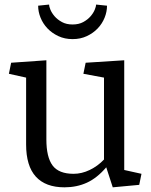

<svg xmlns="http://www.w3.org/2000/svg" viewBox="-20 -802 656 833"><path d="M181.2 -196.8Q181.2 -120.6 208 -84.2Q234.9 -47.9 299.3 -47.9Q334.5 -47.9 369.1 -64.5Q403.8 -81.1 431.2 -109.9V-465.3L341.8 -481.9L351.6 -529.8L519 -540.5V-64.5L593.8 -47.9L584 0L469.2 10.7L440.9 -76.2Q401.4 -29.8 357.2 -9.5Q313 10.7 259.8 10.7Q177.7 10.7 135.5 -35.6Q93.3 -82 93.3 -175.3V-465.3L18.6 -481.9L28.3 -529.8L181.2 -540.5ZM444.3 -777.3Q444.3 -751 433.8 -725.1Q423.3 -699.2 403.8 -678.7Q384.3 -658.2 356.7 -645.3Q329.1 -632.3 294.9 -632.3Q260.7 -632.3 233.2 -645.3Q205.6 -658.2 186 -678.7Q166.5 -699.2 156 -725.1Q145.5 -751 145.5 -777.3L192.9 -782.2Q192.9 -774.4 198.7 -760Q204.6 -745.6 217 -731.2Q229.5 -716.8 248.8 -706.3Q268.1 -695.8 294.9 -695.8Q321.8 -695.8 341.1 -706.3Q360.4 -716.8 372.8 -731.2Q385.3 -745.6 391.1 -760Q397 -774.4 397 -782.2Z"/></svg>

Font: Noticia Text
Style: Regular
Weight: 400
Designer: JM Sole
Foundry: JM Sole
Version: Version 1.003